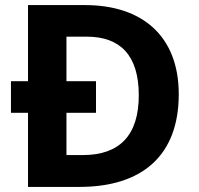

<svg xmlns="http://www.w3.org/2000/svg" viewBox="-20 -734 780 754"><path d="M314 -714H90V-415H23V-291H90V0H292C538 0 682 -123 682 -364C682 -593 538 -714 314 -714ZM321 -590C451 -590 525 -518 525 -360C525 -204 451 -125 305 -125H241V-291H357V-415H241V-590Z"/></svg>

Font: Noto Sans Adlam
Style: Bold
Weight: 700
Designer: Mark Jamra, Neil Patel
Foundry: JamraPatel LLC
Version: Version 3.001